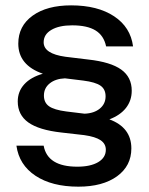

<svg xmlns="http://www.w3.org/2000/svg" viewBox="-20 -682 555 713"><path d="M293 -180.2 208 -189.9Q124.5 -199.2 85.2 -227.3Q45.9 -255.4 45.9 -305.2Q45.9 -342.3 70.1 -368.9Q94.2 -395.5 139.2 -408.2Q47.9 -439.9 47.9 -520Q47.9 -585.4 101.1 -623.8Q154.3 -662.1 244.1 -662.1Q342.3 -662.1 403.6 -621.6Q464.8 -581.1 474.1 -509.8H374Q365.7 -549.8 335 -568.8Q304.2 -587.9 248 -587.9Q199.2 -587.9 170.7 -571Q142.1 -554.2 142.1 -524.9Q142.1 -482.4 223.1 -471.2L308.1 -460.9Q391.1 -451.7 430.2 -423.6Q469.2 -395.5 469.2 -345.2Q469.2 -308.6 447.8 -281.2Q426.3 -253.9 386.2 -238.8Q467.8 -208.5 467.8 -130.9Q467.8 -65.9 414.6 -27.3Q361.3 11.2 271 11.2Q172.9 11.2 111.8 -29.3Q50.8 -69.8 41 -141.1H142.1Q156.2 -63 267.1 -63Q315.9 -63 344.5 -79.8Q373 -96.7 373 -126Q373 -147.9 353.8 -161.1Q334.5 -174.3 293 -180.2ZM226.1 -268.1 293.9 -259.8Q329.6 -261.2 350.8 -278.8Q372.1 -296.4 372.1 -324.2Q372.1 -350.6 353.3 -363.8Q334.5 -377 289.1 -382.8L221.2 -391.1Q186 -389.6 164.6 -372.3Q143.1 -355 143.1 -327.1Q143.1 -300.8 162.1 -287.4Q181.2 -273.9 226.1 -268.1Z"/></svg>

Font: Overused Grotesk Medium
Style: Regular
Weight: 500
Version: Version 0.002